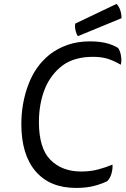

<svg xmlns="http://www.w3.org/2000/svg" viewBox="-20 -927 635 971"><path d="M548.8 -94.7Q517.6 -81.1 477.5 -70.3Q437.5 -59.6 390.6 -59.6Q293.9 -59.6 235.4 -118.2Q176.8 -176.8 176.8 -310.5Q176.8 -356.4 184.6 -399.4Q192.4 -442.4 208 -480.5Q237.3 -550.8 295.9 -595.7Q355.5 -639.6 450.2 -639.6Q492.2 -639.6 524.4 -629.9Q557.6 -619.1 590.8 -599.6Q593.8 -611.3 593.8 -623Q593.8 -633.8 591.8 -645.5Q587.9 -669.9 577.1 -684.6Q549.8 -701.2 513.7 -710Q477.5 -717.8 435.5 -717.8Q373 -717.8 322.3 -700.2Q271.5 -682.6 231.4 -651.4Q158.2 -592.8 123 -498Q87.9 -404.3 87.9 -299.8Q87.9 -144.5 160.2 -60.5Q232.4 23.4 364.3 23.4Q416 23.4 454.1 13.7Q492.2 3.9 522.5 -10.7Q537.1 -25.4 543.9 -49.8Q550.8 -74.2 548.8 -94.7ZM360.4 -807.6Q359.4 -801.8 359.4 -795.9Q359.4 -783.2 362.3 -771.5Q366.2 -754.9 374 -744.1Q447.3 -774.4 594.7 -835Q594.7 -856.4 587.9 -876Q582 -894.5 569.3 -907.2Q499 -874 360.4 -807.6Z"/></svg>

Font: cl
Style: Italic
Weight: 400
Designer: Mitja Miklavcic
Version: Version 7.504; 2011; Build 1022